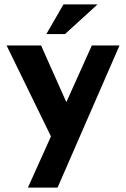

<svg xmlns="http://www.w3.org/2000/svg" viewBox="-20 -644 574 874"><path d="M107 210 212 -23 10 -437H167L282 -179L398 -437H524L242 210ZM424 -624 276 -489H191L269 -624Z"/></svg>

Font: Synthetic
Style: Bold
Weight: 700
Designer: Santiago Orozco
Foundry: Typemade
Version: Version 2.000; ttfautohint (v1.8.4.7-5d5b)